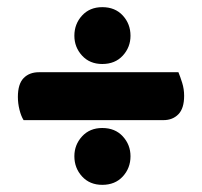

<svg xmlns="http://www.w3.org/2000/svg" viewBox="-20 -558 565 537"><path d="M188 -458Q188 -491 209.5 -514.5Q231 -538 266 -538Q302 -538 323.5 -514.5Q345 -491 345 -458Q345 -426 323.5 -402.5Q302 -379 266 -379Q231 -379 209.5 -402.5Q188 -426 188 -458ZM188 -121Q188 -153 209.5 -176.5Q231 -200 266 -200Q302 -200 323.5 -176.5Q345 -153 345 -121Q345 -88 323.5 -64.5Q302 -41 266 -41Q231 -41 209.5 -64.5Q188 -88 188 -121ZM46 -222Q39 -233 34.5 -251Q30 -269 30 -287Q30 -323 46 -339.5Q62 -356 89 -356H479Q484 -344 489.5 -326.5Q495 -309 495 -290Q495 -255 479 -238.5Q463 -222 437 -222Z"/></svg>

Font: Baloo Tammudu
Style: Regular
Weight: 400
Designer: Omkar Shende and Ek Type
Foundry: Ek Type
Version: Version 1.007;PS 1.000;hotconv 1.0.88;makeotf.lib2.5.647800